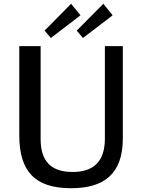

<svg xmlns="http://www.w3.org/2000/svg" viewBox="-20 -986 752 1016"><path d="M630 -254V-742H535V-253C535 -129 473 -76 364 -76C253 -76 195 -130 195 -250V-742H82V-271C82 -83 161 10 356 10C531 10 630 -66 630 -254ZM356 -966 216 -824 249 -785 406 -905ZM527 -966 386 -824 419 -785 576 -905Z"/></svg>

Font: Bisquit Text
Style: Regular
Weight: 400
Version: Version 1.004;Glyphs 3.2.3 (3260)